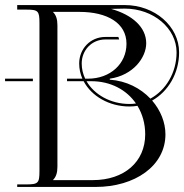

<svg xmlns="http://www.w3.org/2000/svg" viewBox="-50 -739 728 759"><path d="M18 0H328C483 0 604 -83 604 -208C604 -255.1 584.8 -302.8 551.4 -341.5C614.7 -377 658 -449 658 -532C658 -635.2 561.7 -719 443 -719L18 -719V-701H53C101 -701 106 -696 106 -648V-63C106 -15 101 -10 53 -10H18ZM177 -80V-639C177 -662 172 -679 160 -691V-692H264C374 -692 450 -648 450 -566C450 -487 386 -428 298 -428H286.7C277.9 -446.5 273 -466.8 273 -488C273 -540 312 -583 367 -583H421L418 -593H367C306 -593 263 -545 263 -488C263 -466.9 267.5 -446.6 275.7 -428H215V-418H280.6C311.8 -359 381.3 -318 462 -318C472.7 -318 483.2 -318.9 493.4 -320.7C513 -288.6 524 -250.1 524 -208C524 -99 441 -27 317 -27H160V-28C172 -40 177 -57 177 -80ZM80 -418V-428H-30V-418ZM384 -428C476 -441 528 -511 528 -568C528 -632 472.2 -680.6 389 -703.9L443 -705C556.2 -705 648 -627.5 648 -532C648 -451.8 605.8 -382.4 544.5 -349.1C505.6 -390.1 450 -419.4 384 -424ZM487.5 -329.9C479.2 -328.6 470.6 -328 462 -328C387.3 -328 322.7 -364.7 292 -418H311C387.2 -418 450.3 -384 487.5 -329.9Z"/></svg>

Font: FoglihtenNo04
Style: Regular
Weight: 500
Designer: gluk (gluksza@wp.pl)
Foundry: gluk (gluksza@wp.pl)
Version: Version 0.70